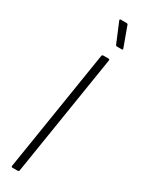

<svg xmlns="http://www.w3.org/2000/svg" viewBox="-223 -860 649 882"><g transform="rotate(30 101.5 -419.0)"><path d="M35 0Q28 0 29 -7L131 -648Q132 -655 139 -655H166Q173 -655 172 -648L70 -7Q69 0 63 0ZM172 -722Q169 -722 167 -724Q165 -726 164 -729L121 -832Q120 -835 121.5 -836.5Q123 -838 125 -838H156Q159 -838 161 -837Q163 -836 164 -833L202 -729Q204 -726 202.5 -724Q201 -722 197 -722Z"/></g></svg>

Font: Sofia Sans Extra Condensed Light
Style: Italic
Weight: 300
Italic angle: -9°
Version: Version 4.100